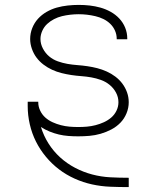

<svg xmlns="http://www.w3.org/2000/svg" viewBox="-20 -548 640 783"><path d="M504 215Q467 215 429.5 213.5Q392 212 355.5 204Q319 196 284.5 180.5Q250 165 220.5 142.5Q191 120 167 91Q143 62 126.5 29Q110 -4 101.5 -41Q93 -78 93 -115Q93 -119 93 -123.5Q93 -128 93 -133H136Q136 -132 136 -131.5Q136 -131 136 -131Q136 -113 144 -96.5Q152 -80 165 -68.5Q178 -57 194.5 -49.5Q211 -42 228.5 -37.5Q246 -33 263.5 -31.5Q281 -30 299 -30Q317 -30 334.5 -31.5Q352 -33 369.5 -37.5Q387 -42 403.5 -49.5Q420 -57 433.5 -68.5Q447 -80 455 -96.5Q463 -113 463 -131Q463 -152 453 -170.5Q443 -189 427 -202Q411 -215 391.5 -222Q372 -229 352 -232.5Q332 -236 311.5 -237.5Q291 -239 271 -242Q251 -245 231 -250Q211 -255 192.5 -263.5Q174 -272 157.5 -284.5Q141 -297 129 -313Q117 -329 110 -349Q103 -369 103 -389Q103 -412 111.5 -433.5Q120 -455 135 -471.5Q150 -488 170 -499.5Q190 -511 211.5 -517Q233 -523 256 -525.5Q279 -528 301 -528Q324 -528 346 -525.5Q368 -523 389.5 -517Q411 -511 431 -500Q451 -489 466.5 -472.5Q482 -456 490.5 -435Q499 -414 499 -391Q499 -391 499 -390Q499 -389 499 -388H456Q456 -389 456 -389.5Q456 -390 456 -390Q456 -407 449 -423Q442 -439 429.5 -451Q417 -463 401.5 -470.5Q386 -478 369 -482Q352 -486 335 -488Q318 -490 301 -490Q284 -490 266.5 -488Q249 -486 232.5 -482Q216 -478 200.5 -470Q185 -462 172.5 -450.5Q160 -439 152.5 -422.5Q145 -406 145 -389Q145 -369 155 -350Q165 -331 180.5 -318Q196 -305 215.5 -298Q235 -291 255 -287.5Q275 -284 295.5 -282.5Q316 -281 336.5 -278Q357 -275 376.5 -270Q396 -265 415 -256.5Q434 -248 450.5 -235.5Q467 -223 479 -207Q491 -191 498 -171.5Q505 -152 505 -131Q505 -108 496 -86Q487 -64 471 -47.5Q455 -31 434 -20Q413 -9 390.5 -2.5Q368 4 345 6Q322 8 299 8Q279 8 259 6.5Q239 5 220 0.5Q201 -4 182.5 -11.5Q164 -19 147 -30Q158 6 178 37.5Q198 69 225.5 94Q253 119 286.5 136.5Q320 154 356 163.5Q392 173 429.5 175Q467 177 504 177H505V215Z"/></svg>

Font: Iosevka SS04 XLt Ex
Style: Regular
Weight: 200
Width: 7
Monospace: yes
Designer: Belleve Invis
Foundry: Belleve Invis
Version: Version 19.0.0; ttfautohint (v1.8.4)